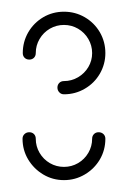

<svg xmlns="http://www.w3.org/2000/svg" viewBox="-20 -687 219 328"><path d="M148.5 -461.1Q153.3 -461.1 156.7 -458Q160 -454.8 160 -450Q160 -430.7 150.6 -414.6Q141.1 -398.5 124.8 -388.9Q108.5 -379.3 89.3 -379.3Q70 -379.3 53.9 -388.9Q37.8 -398.5 28.1 -414.6Q18.5 -430.7 18.5 -450Q18.5 -454.8 21.9 -458Q25.2 -461.1 30 -461.1Q34.8 -461.1 38 -458Q41.1 -454.8 41.1 -450Q41.1 -437 47.6 -425.9Q54.1 -414.8 65.2 -408.3Q76.3 -401.9 89.3 -401.9Q102.2 -401.9 113.3 -408.3Q124.4 -414.8 130.9 -425.9Q137.4 -437 137.4 -450Q137.4 -454.8 140.6 -458Q143.7 -461.1 148.5 -461.1ZM30 -585.2Q25.2 -585.2 22 -588.3Q18.9 -591.5 18.9 -596.3Q18.9 -615.6 28.3 -631.9Q37.8 -648.1 53.9 -657.6Q70 -667 89.3 -667Q108.5 -667 124.8 -657.6Q141.1 -648.1 150.6 -631.9Q160 -615.6 160 -596.3Q160 -577.4 150.6 -561.1Q141.1 -544.8 124.8 -535.4Q108.5 -525.9 89.3 -525.9Q84.4 -525.9 81.3 -529.3Q78.1 -532.6 78.1 -537.4Q78.1 -542.2 81.3 -545.4Q84.4 -548.5 89.3 -548.5Q102.2 -548.5 113.3 -555Q124.4 -561.5 130.9 -572.4Q137.4 -583.3 137.4 -596.3Q137.4 -609.3 130.9 -620.4Q124.4 -631.5 113.3 -638Q102.2 -644.4 89.3 -644.4Q76.3 -644.4 65.2 -638Q54.1 -631.5 47.6 -620.4Q41.1 -609.3 41.1 -596.3Q41.1 -591.5 38 -588.3Q34.8 -585.2 30 -585.2Z"/></svg>

Font: 26F Galaxy Hebrew Thin
Style: Regular
Weight: 100
Designer: C₂₉H₂₅N₃O₅
Version: Version 1.000